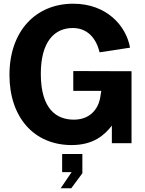

<svg xmlns="http://www.w3.org/2000/svg" viewBox="-20 -772 780 1035"><path d="M366 10C486 10 545 -46 583 -95V0H689V-388L375 -389V-282H526L519 -239C506 -180 462 -127 378 -127C286 -127 200 -182 200 -374C200 -548 274 -621 372 -621C451 -621 498 -567 517 -490L681 -515C660 -634 554 -752 375 -752C171 -752 31 -603 31 -368C31 -141 162 10 366 10ZM364 243 424 162V58H315V156H366L307 243Z"/></svg>

Font: Cheyenne Sans
Style: Bold
Weight: 700
Designer: The Public Sans project authors (U.S. Web Design System), Libre Franklin designed by Pablo Impallari and Rodrigo Fuenzal
Foundry: The Cheyenne Sans Project Authors
Version: Version 2.007